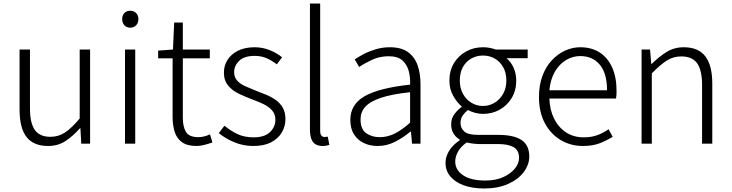

<svg xmlns="http://www.w3.org/2000/svg" viewBox="-20 -815 4151 1089"><path d="M253 13Q170 13 130.5 -38Q91 -89 91 -193V-534H150V-200Q150 -117 177.5 -78Q205 -39 266 -39Q312 -39 349.5 -64Q387 -89 432 -143V-534H491V0H441L436 -88H434Q394 -43 351.5 -15Q309 13 253 13Z M689 0V-534H747V0ZM719 -658Q698 -658 685.5 -671.5Q673 -685 673 -707Q673 -728 685.5 -741Q698 -754 719 -754Q739 -754 752 -741Q765 -728 765 -707Q765 -685 752 -671.5Q739 -658 719 -658Z M1096 13Q1043 13 1013.5 -7.5Q984 -28 971.5 -65Q959 -102 959 -151V-484H877V-528L961 -534L968 -687H1017V-534H1170V-484H1017V-147Q1017 -97 1034.5 -67Q1052 -37 1106 -37Q1121 -37 1139 -41.5Q1157 -46 1171 -53L1185 -7Q1162 1 1138.5 7Q1115 13 1096 13Z M1417 13Q1359 13 1308 -8.5Q1257 -30 1221 -60L1253 -102Q1287 -74 1326 -55Q1365 -36 1419 -36Q1480 -36 1511 -65.5Q1542 -95 1542 -136Q1542 -168 1522.5 -189.5Q1503 -211 1473.5 -225Q1444 -239 1413 -250Q1374 -265 1336.5 -282.5Q1299 -300 1274.5 -329Q1250 -358 1250 -403Q1250 -443 1270.5 -475.5Q1291 -508 1330 -527.5Q1369 -547 1425 -547Q1469 -547 1510 -530.5Q1551 -514 1580 -490L1550 -450Q1523 -471 1493 -484.5Q1463 -498 1424 -498Q1365 -498 1336.5 -470Q1308 -442 1308 -406Q1308 -377 1325 -358Q1342 -339 1370 -326.5Q1398 -314 1428 -302Q1460 -290 1490 -277.5Q1520 -265 1544.5 -247.5Q1569 -230 1584 -204Q1599 -178 1599 -139Q1599 -98 1578 -63Q1557 -28 1517 -7.5Q1477 13 1417 13Z M1809 13Q1785 13 1769 3Q1753 -7 1745.5 -28Q1738 -49 1738 -79V-795H1796V-73Q1796 -55 1803 -46.5Q1810 -38 1820 -38Q1823 -38 1827 -38.5Q1831 -39 1839 -40L1848 7Q1840 9 1831.5 11Q1823 13 1809 13Z M2122 13Q2079 13 2044 -3.5Q2009 -20 1988 -52.5Q1967 -85 1967 -135Q1967 -223 2048.5 -269.5Q2130 -316 2306 -335Q2308 -375 2298.5 -411.5Q2289 -448 2262.5 -472Q2236 -496 2185 -496Q2133 -496 2089.5 -475.5Q2046 -455 2017 -435L1992 -478Q2012 -492 2042.5 -508Q2073 -524 2111 -535.5Q2149 -547 2192 -547Q2256 -547 2294 -519.5Q2332 -492 2348.5 -445Q2365 -398 2365 -338V0H2317L2311 -68H2307Q2268 -35 2221 -11Q2174 13 2122 13ZM2134 -37Q2178 -37 2219 -57.5Q2260 -78 2306 -119V-292Q2202 -281 2140 -260Q2078 -239 2051.5 -209Q2025 -179 2025 -138Q2025 -82 2057 -59.5Q2089 -37 2134 -37Z M2726 254Q2659 254 2610 236Q2561 218 2534 185.5Q2507 153 2507 108Q2507 73 2528 39.5Q2549 6 2587 -19V-24Q2566 -36 2552.5 -57.5Q2539 -79 2539 -110Q2539 -145 2559 -170Q2579 -195 2598 -208V-212Q2572 -234 2550.5 -271.5Q2529 -309 2529 -358Q2529 -414 2554.5 -456.5Q2580 -499 2623.5 -523Q2667 -547 2719 -547Q2742 -547 2760.5 -543Q2779 -539 2792 -534H2973V-485H2853Q2878 -464 2893 -431Q2908 -398 2908 -357Q2908 -302 2882.5 -259.5Q2857 -217 2814.5 -193Q2772 -169 2719 -169Q2698 -169 2675 -175Q2652 -181 2634 -191Q2617 -178 2604.5 -160Q2592 -142 2592 -117Q2592 -89 2613 -69.5Q2634 -50 2692 -50H2805Q2895 -50 2938.5 -20.5Q2982 9 2982 73Q2982 119 2950.5 161Q2919 203 2861.5 228.5Q2804 254 2726 254ZM2719 -214Q2755 -214 2785 -232Q2815 -250 2833.5 -282.5Q2852 -315 2852 -358Q2852 -402 2834 -434Q2816 -466 2786 -483Q2756 -500 2719 -500Q2683 -500 2653 -483Q2623 -466 2605.5 -434.5Q2588 -403 2588 -358Q2588 -315 2606 -282.5Q2624 -250 2654 -232Q2684 -214 2719 -214ZM2732 209Q2791 209 2833.5 190Q2876 171 2900 141.5Q2924 112 2924 81Q2924 37 2893 19.5Q2862 2 2804 2H2694Q2685 2 2666.5 0Q2648 -2 2627 -7Q2593 17 2577.5 45.5Q2562 74 2562 101Q2562 149 2606.5 179Q2651 209 2732 209Z M3286 13Q3217 13 3160.5 -20.5Q3104 -54 3070.5 -116Q3037 -178 3037 -266Q3037 -331 3056 -383Q3075 -435 3108.5 -471.5Q3142 -508 3184 -527.5Q3226 -547 3271 -547Q3335 -547 3381 -517.5Q3427 -488 3452 -432.5Q3477 -377 3477 -299Q3477 -288 3476.5 -277.5Q3476 -267 3474 -256H3096Q3098 -192 3122.5 -142.5Q3147 -93 3190 -64.5Q3233 -36 3291 -36Q3334 -36 3368 -48.5Q3402 -61 3432 -82L3455 -39Q3423 -19 3383 -3Q3343 13 3286 13ZM3096 -303H3423Q3423 -399 3382 -448Q3341 -497 3271 -497Q3228 -497 3190 -474Q3152 -451 3127 -408Q3102 -365 3096 -303Z M3619 0V-534H3667L3674 -452H3676Q3716 -492 3759.5 -519.5Q3803 -547 3858 -547Q3941 -547 3980.5 -495.5Q4020 -444 4020 -341V0H3962V-333Q3962 -416 3934.5 -455.5Q3907 -495 3844 -495Q3798 -495 3761 -471Q3724 -447 3677 -399V0Z"/></svg>

Font: Noto Sans TC Thin Light
Style: Regular
Weight: 300
Version: Version 2.004-H2;hotconv 1.0.118;makeotfexe 2.5.65603